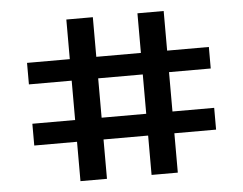

<svg xmlns="http://www.w3.org/2000/svg" viewBox="-47 -689 922 729"><g transform="rotate(-5 414.0 -324.0)"><path d="M231 -632H332V-481H502V-632H602V-481H761V-399H602V-249H761V-166H602V-16H502V-166H332V-16H231V-166H68V-249H231V-399H68V-481H231ZM332 -249H502V-399H332Z"/></g></svg>

Font: Syne SemiBold
Style: Regular
Weight: 600
Designer: Lucas Descroix
Foundry: Bonjour Monde
Version: Version 2.200; ttfautohint (v1.8.4)